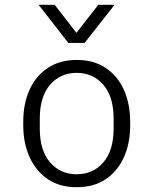

<svg xmlns="http://www.w3.org/2000/svg" viewBox="-20 -771 640 801"><path d="M300 10Q229 10 179.5 -23.5Q130 -57 103.5 -115.5Q77 -174 77 -248V-263Q77 -339 103.5 -397Q130 -455 180 -488Q230 -521 300 -521Q371 -521 421 -487.5Q471 -454 497 -396Q523 -338 523 -263V-248Q523 -172 496.5 -114Q470 -56 420.5 -23Q371 10 300 10ZM300 -44Q368 -44 411 -93.5Q454 -143 454 -235V-276Q454 -368 411 -417.5Q368 -467 300 -467Q232 -467 189 -417.5Q146 -368 146 -276V-235Q146 -143 189 -93.5Q232 -44 300 -44ZM458 -751 333 -592H265L141 -751H208L299 -634L390 -751Z"/></svg>

Font: Chivo Mono Medium ExtraLight
Style: Regular
Weight: 250
Monospace: yes
Version: Version 1.008